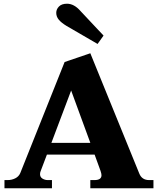

<svg xmlns="http://www.w3.org/2000/svg" viewBox="-20 -1011 848 1031"><path d="M282 -942Q282 -961 296.5 -976Q311 -991 340 -991Q378 -991 412 -952L536 -820L504 -775L337 -872Q309 -889 295.5 -905.5Q282 -922 282 -942ZM804 -44V0H465V-44H487Q525 -44 525 -70Q525 -78 520 -93L488 -181H232L199 -94Q195 -85 195 -76Q195 -60 208 -52Q221 -44 237 -44H259V0H4V-44H21Q43 -44 62 -53.5Q81 -63 89 -82L327 -678L465 -725L728 -79Q742 -44 781 -44ZM465 -244 362 -525 256 -244Z"/></svg>

Font: Taviraj
Style: Bold
Weight: 700
Designer: Katatrad Team
Foundry: CadsonDemak
Version: Version 1.001